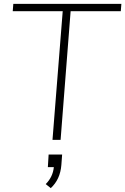

<svg xmlns="http://www.w3.org/2000/svg" viewBox="-20 -725 649 995"><path d="M294 0H252L305 -667H46L49 -705H609L606 -667H346ZM232 76H302L298 130Q292 205 243 250L217 229Q254 192 259 141H228Z"/></svg>

Font: Iunito ExtraLight
Style: Italic
Weight: 200
Italic angle: -4.541°
Designer: Vernon Adams
Foundry: Vernon Adams
Version: Version 2.001;November 30, 2019;FontCreator 12.0.0.2547 64-b